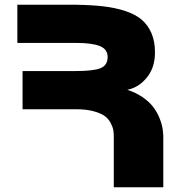

<svg xmlns="http://www.w3.org/2000/svg" viewBox="-20 -790 740 810"><path d="M517.1 -411.1Q553.2 -399.4 581.1 -380.4Q608.9 -361.3 625.5 -339.8Q642.1 -318.4 652.6 -292.7Q663.1 -267.1 666.5 -243.4Q669.9 -219.7 668.9 -194.8V0H460V-212.9Q460 -228.5 458 -241Q456.1 -253.4 447 -271Q438 -288.6 422.1 -300.3Q406.2 -312 375.2 -320.6Q344.2 -329.1 301.8 -329.1H75.2V-490.2H295.9Q374.5 -490.2 404.3 -502.4Q434.1 -514.6 434.1 -549.8Q434.1 -582 401.6 -595.5Q369.1 -608.9 300.8 -608.9H299.8H53.2V-770H293H295.9H299.8Q366.7 -769 416.7 -763.2Q466.8 -757.3 509 -743.4Q551.3 -729.5 577.9 -706.8Q604.5 -684.1 619.1 -649.7Q633.8 -615.2 633.8 -568.8Q633.8 -504.9 599.6 -462.9Q565.4 -420.9 517.1 -411.1Z"/></svg>

Font: Montserrat arm ExtraBold
Style: Regular
Weight: 800
Designer: Julieta Ulanovsky
Foundry: Julieta Ulanovsky
Version: Version 6.000;PS 006.000;hotconv 1.0.88;makeotf.lib2.5.64775